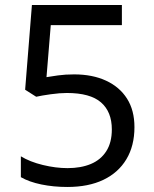

<svg xmlns="http://www.w3.org/2000/svg" viewBox="-20 -734 612 764"><path d="M275 -438Q348 -438 402 -413Q456 -388 485.5 -341.5Q515 -295 515 -228Q515 -154 483 -100.5Q451 -47 391.5 -18.5Q332 10 248 10Q193 10 144.5 0Q96 -10 63 -29V-112Q99 -90 150.5 -77.5Q202 -65 249 -65Q302 -65 341.5 -81.5Q381 -98 403 -132.5Q425 -167 425 -219Q425 -289 382 -326.5Q339 -364 246 -364Q218 -364 182 -359Q146 -354 124 -349L80 -377L107 -714H465V-634H182L165 -427Q182 -430 211 -434Q240 -438 275 -438Z"/></svg>

Font: guzrati25
Style: Book
Weight: 400
Designer: Jelle Bosma - Monotype Design Team, Universal Thirst
Foundry: Monotype Imaging Inc.
Version: Version 2.106